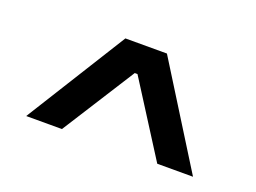

<svg xmlns="http://www.w3.org/2000/svg" viewBox="-58 -767 707 530"><g transform="rotate(20 295.0 -501.5)"><path d="M50 -354H155L291 -568H299L435 -354H540L356 -649H234Z"/></g></svg>

Font: Grotesk 02 Mince
Style: Bold
Weight: 400
Designer: Frank Adebiaye, contributions by Jérémy Landes, Ariel Martín Pérez
Foundry: Velvetyne Type Foundry
Version: Version 3.000;Glyphs 3.1.2 (3150)